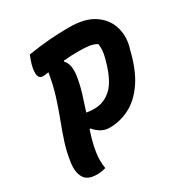

<svg xmlns="http://www.w3.org/2000/svg" viewBox="-169 -850 943 988"><g transform="rotate(-30 302.5 -356.0)"><path d="M178 0Q166 4 152.5 6Q139 8 125 8Q69 8 50 -25.5Q31 -59 38 -110Q46 -169 63.5 -223Q81 -277 102 -331.5Q123 -386 141.5 -445.5Q160 -505 171 -573Q159 -571 150.5 -570Q142 -569 137 -569Q96 -569 116 -649Q121 -665 125 -677Q129 -689 134 -700Q203 -711 259.5 -715.5Q316 -720 380 -720Q471 -720 524 -685Q577 -650 595 -595Q613 -540 598 -480L594 -467Q568 -357 523 -291.5Q478 -226 421 -197Q364 -168 302 -168Q274 -168 251 -182Q228 -196 213 -215L208 -213Q198 -184 190.5 -155Q183 -126 178 -96Q170 -46 178 0ZM288 -487Q281 -439 266.5 -391.5Q252 -344 236 -296Q253 -292 283 -292Q341 -292 385 -333.5Q429 -375 457 -479L461 -494Q466 -511 467.5 -532.5Q469 -554 466 -570Q448 -581 424 -585Q400 -589 360 -589Q335 -589 313 -588Q291 -587 271 -585L268 -580Q297 -551 288 -487Z"/></g></svg>

Font: Recursive Sn Csl St
Style: Bold Italic
Weight: 700
Italic angle: -15°
Version: Version 1.079;hotconv 1.0.112;makeotfexe 2.5.65598; ttfautoh